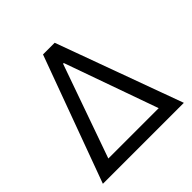

<svg xmlns="http://www.w3.org/2000/svg" viewBox="-188 -886 1044 1044"><g transform="rotate(-45 334.0 -364.0)"><path d="M22.9 0 290 -727.5H379.9L645.5 0ZM141.1 -76.2H528.3L336.9 -614.7H331.5Z"/></g></svg>

Font: V-Inter
Style: Regular-375
Weight: 375
Designer: Rasmus Andersson
Foundry: rsms
Version: Version 4.000;git-4146feb